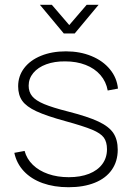

<svg xmlns="http://www.w3.org/2000/svg" viewBox="-20 -770 554 804"><path d="M40 -130 83 -138Q92 -104.5 117.5 -79.8Q143 -55 181.8 -41.5Q220.5 -28 268 -28Q316.5 -28 352.8 -42.2Q389 -56.5 408.5 -83Q428 -109.5 428 -145Q428 -175.5 414.8 -193.8Q401.5 -212 365.5 -227Q329.5 -242 253 -263Q174.5 -284.5 132.5 -304Q90.5 -323.5 73.2 -347.8Q56 -372 56 -409Q56 -451.5 81.2 -484.8Q106.5 -518 152 -536.5Q197.5 -555 256 -555Q315 -555 363 -535.2Q411 -515.5 440.2 -480Q469.5 -444.5 474 -399L431 -391Q424.5 -428 400.5 -455.8Q376.5 -483.5 338.5 -498.2Q300.5 -513 253 -513Q208.5 -513.5 173.8 -500.8Q139 -488 119.5 -464.5Q100 -441 100 -411Q100 -385 114.8 -367Q129.5 -349 164.8 -334.2Q200 -319.5 265 -303Q347.5 -282 391.8 -261.2Q436 -240.5 454.5 -213Q473 -185.5 473 -143Q473 -94.5 448.2 -59Q423.5 -23.5 377 -4.8Q330.5 14 267 14Q206.5 14 158.5 -3.2Q110.5 -20.5 80 -53Q49.5 -85.5 40 -130ZM197 -750 270 -665 343 -750H393L293 -630H247L147 -750Z"/></svg>

Font: Tap Sans
Style: Regular
Weight: 400
Designer: Tap Payments
Foundry: Tap Payments
Version: Version 1.001;Glyphs 3.1.2 (3151)